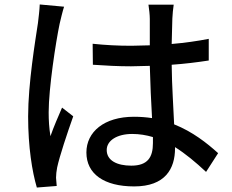

<svg xmlns="http://www.w3.org/2000/svg" viewBox="-20 -797 1040 860"><path d="M267 -767 158 -777C157 -751 153 -719 150 -694C138 -614 106 -423 106 -275C106 -139 124 -28 145 43L234 36C233 24 232 9 231 -1C231 -13 233 -33 236 -47C247 -98 281 -200 308 -276L258 -315C242 -278 220 -228 206 -187C200 -224 198 -258 198 -294C198 -401 230 -609 247 -690C251 -708 261 -749 267 -767ZM665 -183V-156C665 -93 642 -55 568 -55C504 -55 458 -78 458 -125C458 -168 505 -197 572 -197C604 -197 635 -192 665 -183ZM758 -776H645C648 -757 651 -729 651 -712V-594L568 -592C508 -592 452 -595 395 -601L396 -507C454 -503 509 -500 567 -500L651 -502C653 -424 657 -337 661 -268C635 -272 608 -274 580 -274C446 -274 367 -206 367 -114C367 -18 446 38 581 38C720 38 764 -41 764 -133V-138C810 -109 856 -71 903 -27L957 -111C907 -156 843 -207 760 -240C757 -317 750 -407 749 -507C807 -511 863 -518 915 -526V-623C864 -613 808 -605 749 -600C750 -646 751 -689 752 -714C753 -734 755 -756 758 -776Z"/></svg>

Font: Noto Sans JP Medium
Style: Regular
Weight: 500
Designer: Ryoko NISHIZUKA 西塚涼子 (kana, bopomofo & ideographs); Paul D. Hunt (Latin, Greek & Cyrillic); Sandoll Communications 산돌커뮤니
Foundry: Adobe
Version: Version 2.004;hotconv 1.0.118;makeotfexe 2.5.65603